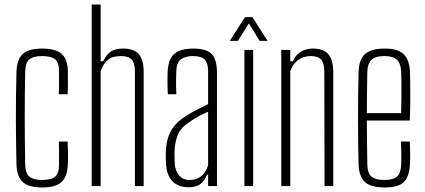

<svg xmlns="http://www.w3.org/2000/svg" viewBox="-20 -820 1872 846"><path d="M239 -404.5Q240 -423.5 240.2 -440.8Q240.5 -458 240.2 -474Q240 -490 240 -505.5Q240 -545 222.2 -559Q204.5 -573 165.5 -573Q126.5 -573 109.2 -558.2Q92 -543.5 91 -504.5Q90 -457 89.5 -407Q89 -357 89 -305Q89 -253 89.5 -200Q90 -147 91 -94.5Q92 -56 109.8 -41.5Q127.5 -27 165.5 -27Q204.5 -27 222.2 -41Q240 -55 240 -94.5Q240 -118.5 240.2 -142.5Q240.5 -166.5 239 -196.5H278Q279.5 -171.5 279.8 -143.5Q280 -115.5 279 -97Q277 -42 251.2 -18Q225.5 6 165.5 6Q106 6 80 -18Q54 -42 52.5 -97Q51.5 -141 50.8 -190.2Q50 -239.5 50 -291.8Q50 -344 50.5 -397.2Q51 -450.5 52.5 -502Q54 -558 80 -582Q106 -606 165.5 -606Q225.5 -606 252.2 -582Q279 -558 279 -503Q279 -480.5 279.2 -456.5Q279.5 -432.5 278 -404.5Z M384 0V-800H423.5V-550H434.5Q448.5 -579.5 468.2 -592.8Q488 -606 522.5 -606Q570.5 -606 591.8 -581Q613 -556 613 -503.5V0H574.5V-505.5Q574.5 -541.5 560.2 -557.2Q546 -573 514 -573Q476.5 -573 455.8 -556.8Q435 -540.5 423.5 -505.5V0Z M811 5Q764.5 5 739.5 -21.8Q714.5 -48.5 711.5 -96.5Q711 -111.5 710.5 -123.2Q710 -135 710.5 -150.5Q712 -183.5 720 -211.5Q728 -239.5 747.2 -264Q766.5 -288.5 802 -310.5Q822.5 -323.5 849 -337.2Q875.5 -351 897 -361V-504.5Q897 -541 882.5 -557Q868 -573 829.5 -573Q798 -573 778.2 -559.2Q758.5 -545.5 757 -509.5Q756 -489.5 755.8 -470.5Q755.5 -451.5 756 -434.5Q756.5 -417.5 757 -404.5H719.5Q718 -433.5 718 -457.5Q718 -481.5 718.5 -503Q720 -538 731.2 -560.8Q742.5 -583.5 767.2 -594.8Q792 -606 832.5 -606Q872 -606 894.5 -595Q917 -584 926.5 -560.5Q936 -537 936 -500V0H897V-50H892Q883 -26 864.8 -10.5Q846.5 5 811 5ZM815 -27Q846 -27 866.2 -43.2Q886.5 -59.5 897 -91.5V-327.5Q877.5 -319.5 856.5 -308.5Q835.5 -297.5 805 -275.5Q772 -252 760.8 -218.8Q749.5 -185.5 749 -149.5Q749 -136 749.2 -122.5Q749.5 -109 750 -98.5Q752.5 -66 769.5 -46.5Q786.5 -27 815 -27Z M1057 0V-600H1095.5V0ZM992.5 -640 1059.5 -744.5H1092L1159 -640H1124L1076.5 -717L1028.5 -640Z M1219.5 0V-600H1259V-550H1270Q1283 -578.5 1305.5 -592.2Q1328 -606 1358 -606Q1406 -606 1427 -581Q1448 -556 1448.5 -503.5V0H1410L1409 -505.5Q1408.5 -541.5 1395 -557.2Q1381.5 -573 1349.5 -573Q1317.5 -573 1293.5 -555.5Q1269.5 -538 1259 -505.5V0Z M1675 6Q1614 6 1587.8 -18Q1561.5 -42 1560 -97Q1559 -141 1558.2 -190.2Q1557.5 -239.5 1557.5 -291.8Q1557.5 -344 1558 -397.2Q1558.5 -450.5 1560 -502Q1561.5 -558 1588.5 -582Q1615.5 -606 1675 -606Q1734 -606 1759.2 -580.5Q1784.5 -555 1786.5 -503Q1787 -491.5 1787.5 -457Q1788 -422.5 1787.8 -377.2Q1787.5 -332 1785.5 -289H1596.5Q1596.5 -241.5 1597.2 -192.2Q1598 -143 1598.5 -94.5Q1599.5 -56 1617.2 -41.5Q1635 -27 1673 -27Q1712 -27 1729 -41.5Q1746 -56 1747.5 -94.5Q1748.5 -110 1748.2 -139.5Q1748 -169 1746.5 -196.5H1785.5Q1787 -173 1787.2 -143.2Q1787.5 -113.5 1786.5 -97Q1783.5 -42 1759.5 -18Q1735.5 6 1675 6ZM1596.5 -321.5H1747.5Q1748.5 -357.5 1748.8 -394.8Q1749 -432 1748.8 -461.8Q1748.5 -491.5 1747.5 -504.5Q1745.5 -543 1727.5 -558Q1709.5 -573 1675 -573Q1633.5 -573 1616.5 -556Q1599.5 -539 1598.5 -504.5Q1598 -461 1597.2 -415Q1596.5 -369 1596.5 -321.5Z"/></svg>

Font: Big Shoulders Thin
Style: Regular
Weight: 100
Version: Version 2.002